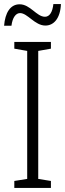

<svg xmlns="http://www.w3.org/2000/svg" viewBox="-34 -919 318 939"><path d="M264 -899H227C223 -861 209 -837 186 -837C145 -837 114 -898 62 -898C16 -898 -9 -856 -14 -793H22C27 -834 44 -855 64 -855C101 -855 136 -794 188 -794C229 -794 261 -829 264 -899ZM215 0V-34L153 -44V-670L215 -681V-714H36V-681L99 -670V-44L36 -34V0Z"/></svg>

Font: Noto Sans UI Condensed Light
Style: Regular
Weight: 300
Width: 3
Designer: Monotype Design Team
Foundry: Monotype Imaging Inc.
Version: Version 1.901